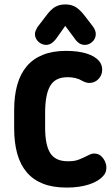

<svg xmlns="http://www.w3.org/2000/svg" viewBox="-20 -837 501 868"><path d="M184 -327Q184 -367 189.5 -397.5Q195 -428 206.5 -448Q218 -468 237.5 -478Q257 -488 286 -488Q324 -488 351 -472Q369 -462 384 -462Q408 -462 425 -479.5Q442 -497 442 -522Q442 -543 429 -560Q410 -583 371.5 -595Q333 -607 278 -607Q218 -607 173.5 -589Q129 -571 100.5 -537Q72 -503 58 -453.5Q44 -404 44 -339V-257Q44 -192 58 -142Q72 -92 101 -58Q130 -24 174.5 -6.5Q219 11 281 11Q339 11 382 -3Q425 -17 446 -41Q461 -56 461 -79Q461 -102 445.5 -122.5Q430 -143 405 -143Q394 -143 377 -134Q355 -123 341.5 -117.5Q328 -112 316.5 -110Q305 -108 287 -108Q258 -108 238 -117.5Q218 -127 206.5 -146Q195 -165 189.5 -193.5Q184 -222 184 -261ZM275 -720 316 -665Q336 -634 363 -634Q383 -634 398 -648.5Q413 -663 413 -683Q413 -699 401 -716L365 -763Q342 -793 322.5 -805Q303 -817 275 -817Q248 -817 228 -805Q208 -793 185 -761L149 -714Q145 -707 141.5 -699Q138 -691 138 -683Q138 -663 153.5 -648.5Q169 -634 189 -634Q214 -634 236 -665Z"/></svg>

Font: Beiruti ExtraBold
Style: Regular
Weight: 800
Designer: Arlette Boutros
Foundry: Boutros
Version: Version 1.41